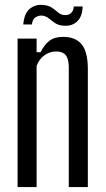

<svg xmlns="http://www.w3.org/2000/svg" viewBox="-20 -756 428 776"><path d="M51 0V-600H128V-545H144Q159 -575 179.5 -591Q200 -607 235 -607Q284 -607 309 -578Q334 -549 335 -482V0H258V-488Q257 -520 245 -534Q233 -548 207 -548Q181 -548 159.5 -532.5Q138 -517 128 -490V0ZM74 -657Q78 -703 101 -721Q124 -739 154 -736Q177 -734 190.5 -724.5Q204 -715 215 -705.5Q226 -696 241 -695Q258 -694 268 -704Q278 -714 278 -730H314Q313 -690 292.5 -670Q272 -650 239 -652Q217 -653 203 -662.5Q189 -672 177.5 -681.5Q166 -691 150 -693Q136 -694 123.5 -686Q111 -678 109 -657Z"/></svg>

Font: Big Shoulders Display Medium
Style: Regular
Weight: 500
Designer: Patric King
Foundry: XO Type Co
Version: Version 1.000; ttfautohint (v1.8.2)